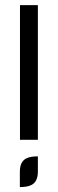

<svg xmlns="http://www.w3.org/2000/svg" viewBox="-20 -741 228 760"><path d="M58.6 -0.5V-61.5Q58.6 -102.1 85.4 -114.7Q101.1 -122.1 129.9 -122.1V-61.5Q129.9 -21 103.5 -8.3Q87.9 -0.5 58.6 -0.5ZM129.9 -187.5H59.1V-720.7H129.9Z"/></svg>

Font: Greenwashing Machine
Style: Regular
Weight: 400
Designer: Tup Wanders
Foundry: Free font, DO NOT SELL
Version: Version 1.00;August 10, 2023;FontCreator 11.5.0.2430 64-bit